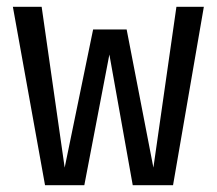

<svg xmlns="http://www.w3.org/2000/svg" viewBox="-20 -547 640 567"><path d="M491 0H372L303 -386L229 0H113L18 -527H103L171 -52L255 -460H354L433 -52L501 -527H582Z"/></svg>

Font: Fira Mono
Style: Regular
Weight: 400
Designer: Carrois Corporate & Edenspiekermann AG
Foundry: Carrois Corporate GbR & Edenspiekermann AG
Version: Version 3.206;PS 003.206;hotconv 1.0.70;makeotf.lib2.5.58329